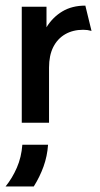

<svg xmlns="http://www.w3.org/2000/svg" viewBox="-22 -441 358 690"><path d="M56.2 0V-416.7H145.1V-343.1Q167.4 -379.2 202.1 -400Q236.8 -420.8 284.7 -420.8L306.9 -329.9Q300 -331.9 292.4 -333Q284.7 -334 277.1 -334Q240.3 -334 212.5 -318.1Q184.7 -302.1 169.4 -271.9Q154.2 -241.7 154.2 -197.9V0ZM-2.1 229.2Q22.2 199.3 38.5 161.8Q54.9 124.3 58.3 79.2H150.7Q147.9 120.1 134.4 157.6Q120.8 195.1 99.3 229.2Z"/></svg>

Font: Afacad Flux Medium
Style: Regular
Weight: 500
Designer: Kristian Moeller
Foundry: Dicotype
Version: Version 1.100